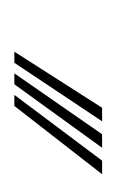

<svg xmlns="http://www.w3.org/2000/svg" viewBox="34 -844 165 274"><g transform="rotate(90 117.0 -707.5)"><path d="M54.3 -645 134.3 -770.2H153.6L70.1 -645ZM115.9 -645 209.8 -770.2H229.1L131.7 -645ZM85.2 -645 172.1 -770.2H191.4L100.8 -645Z"/></g></svg>

Font: Big Shoulders Inline Text SC Thin
Style: Regular
Weight: 100
Designer: Patric King
Foundry: XO Type Co
Version: Version 2.002